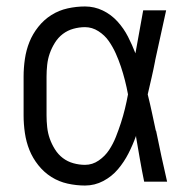

<svg xmlns="http://www.w3.org/2000/svg" viewBox="-20 -562 590 594"><path d="M243 12Q216 12 189 6Q162 0 139 -14.5Q116 -29 98.5 -51Q81 -73 71 -98Q61 -123 57 -150.5Q53 -178 53 -205V-325Q53 -352 57 -379.5Q61 -407 71 -432Q81 -457 98.5 -479Q116 -501 139 -515.5Q162 -530 189 -536Q216 -542 243 -542Q272 -542 298 -529.5Q324 -517 343.5 -495.5Q363 -474 376 -448.5Q389 -423 399 -397Q405 -430 411 -463.5Q417 -497 423 -530H494Q485 -491 477 -452.5Q469 -414 460 -375V-374Q455 -348 449 -322Q443 -296 437 -270Q444 -242 450 -214Q456 -186 462 -158L463 -157Q471 -117 479.5 -78Q488 -39 497 0H426Q419 -34 413 -68.5Q407 -103 401 -138V-142Q391 -114 377.5 -87.5Q364 -61 345 -38.5Q326 -16 299.5 -2Q273 12 243 12ZM243 -52Q266 -52 285.5 -65.5Q305 -79 317.5 -98Q330 -117 338.5 -138.5Q347 -160 354 -181.5Q361 -203 366.5 -225.5Q372 -248 376 -270Q372 -292 366.5 -313.5Q361 -335 354 -356Q347 -377 338 -397Q329 -417 316.5 -435Q304 -453 284.5 -465.5Q265 -478 243 -478Q225 -478 207 -473Q189 -468 174.5 -457Q160 -446 150 -430Q140 -414 134 -397Q128 -380 126 -361.5Q124 -343 124 -325V-205Q124 -187 126 -168.5Q128 -150 134 -133Q140 -116 150 -100Q160 -84 174.5 -73Q189 -62 207 -57Q225 -52 243 -52Z"/></svg>

Font: Lode Term
Style: Regular
Weight: 400
Monospace: yes
Designer: Belleve Invis
Foundry: Belleve Invis
Version: Version 29.2.0